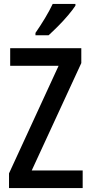

<svg xmlns="http://www.w3.org/2000/svg" viewBox="-20 -960 465 980"><path d="M402 0H26V-75L279 -624H32V-714H395V-638L142 -90H402ZM365 -940V-931Q352 -911 328 -882.5Q304 -854 276.5 -826.5Q249 -799 228 -780H161V-792Q186 -828 209.5 -867Q233 -906 249 -940Z"/></svg>

Font: Avrile Sans Condensed Medium
Style: Regular
Weight: 500
Width: 3
Designer: Monotype Design Team
Foundry: Monotype Imaging Inc.
Version: Version 2.001;September 10, 2019;FontCreator 11.5.0.2425 64-